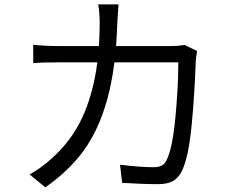

<svg xmlns="http://www.w3.org/2000/svg" viewBox="-20 -805 1040 852"><path d="M500.6 -705Q494.6 -505 456.8 -367.4Q419 -229.8 351.8 -137.5Q284.6 -45.2 181 26.2L111.2 -31Q135.2 -43.4 162.4 -63.4Q189.6 -83.4 211.2 -103.6Q277.8 -162.6 323.5 -241.9Q369.2 -321.2 395.4 -434.4Q421.6 -547.6 422.4 -703.6Q422.4 -722.2 420.7 -745.6Q419 -769 416 -785.4H506Q503.4 -747.6 500.6 -705ZM848.4 -530Q844.2 -395.6 830.7 -252.3Q817.2 -109 787.8 -47.4Q772.4 -15.6 747.6 -1.7Q722.8 12.2 682.2 12.2Q613.6 12.2 522 6.4L512.6 -74Q601.8 -63 661.4 -63Q683.8 -63 697.7 -70.3Q711.6 -77.6 719.6 -95.2Q745.4 -147 758.3 -283Q771.2 -419 771.2 -528.4H242Q165.4 -528.4 127.4 -525V-606.2Q184.6 -600.6 241.2 -600.6H736.6Q768.2 -600.6 799.6 -605.4L854.6 -578.6Q849.2 -548.8 848.4 -530Z"/></svg>

Font: 寒蝉端黑体 Light
Style: Regular
Weight: 300
Designer: ChillDuanSans {Warren2060}; 
Source Han Sans {Ryoko NISHIZUKA 西塚涼子 (kana, bopomofo & ideographs); Paul D. Hunt (Latin, G
Foundry: ChillType&Adobe
Version: Version 1.300;Glyphs 3.3 (3306)